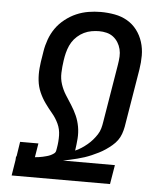

<svg xmlns="http://www.w3.org/2000/svg" viewBox="-53 -789 706 836"><g transform="rotate(5 300.0 -371.5)"><path d="M29 0 40 -68 41 -84H43L53 -149H133L123 -88Q132 -89 140.5 -90Q149 -91 157 -93Q165 -95 173 -97Q181 -99 189 -102.5Q197 -106 204.5 -111.5Q212 -117 213 -125L215 -136Q220 -164 219.5 -191.5Q219 -219 208 -242.5Q197 -266 180.5 -285.5Q164 -305 149 -326Q134 -347 123.5 -371Q113 -395 110 -421.5Q107 -448 109.5 -476Q112 -504 117 -531L120 -550Q124 -576 133.5 -602.5Q143 -629 159 -652Q175 -675 198.5 -693.5Q222 -712 247.5 -723Q273 -734 300 -738.5Q327 -743 354 -743Q385 -743 415 -737.5Q445 -732 470 -717.5Q495 -703 512.5 -680Q530 -657 539 -628.5Q548 -600 548 -569.5Q548 -539 543 -508L501 -254Q498 -238 492.5 -222.5Q487 -207 477.5 -194Q468 -181 455 -170Q442 -159 428 -149.5Q414 -140 399 -132.5Q384 -125 369 -118.5Q354 -112 339 -107Q324 -102 308 -98Q292 -94 276.5 -90.5Q261 -87 246 -84H473L459 0ZM295 -132Q309 -138 322 -146.5Q335 -155 347 -165Q359 -175 369 -186.5Q379 -198 387.5 -211Q396 -224 400 -238.5Q404 -253 406 -267L448 -521Q451 -539 452 -556Q453 -573 449 -589Q445 -605 436.5 -618.5Q428 -632 415.5 -641.5Q403 -651 387 -655Q371 -659 354 -659Q338 -659 321 -656Q304 -653 288.5 -645.5Q273 -638 259.5 -626Q246 -614 237 -599.5Q228 -585 222.5 -568.5Q217 -552 214 -536L120 -550L214 -536L211 -518Q207 -491 206 -464.5Q205 -438 213 -414Q221 -390 234 -369.5Q247 -349 260.5 -328Q274 -307 284 -284.5Q294 -262 298.5 -236.5Q303 -211 301 -184.5Q299 -158 295 -132Z"/></g></svg>

Font: Iosevka Medium Extended
Style: Italic
Weight: 500
Width: 7
Italic angle: -9°
Monospace: yes
Designer: Belleve Invis
Foundry: Belleve Invis
Version: Version 32.5.0; ttfautohint (v1.8.4)